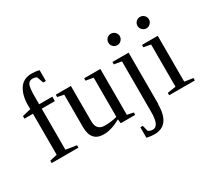

<svg xmlns="http://www.w3.org/2000/svg" viewBox="-163 -1016 1714 1541"><g transform="rotate(-30 693.5 -245.0)"><path d="M110 -493 109 -492Q109 -588 146.5 -645.5Q184 -703 262 -703Q300 -703 331 -694V-594H307L285 -654Q269 -664 246 -664Q215 -664 203 -637Q191 -610 191 -535V-459H313V-418H191V-38L290 -22V0H42V-22L110 -38V-418H31V-442L110 -461Z M678 -37H676Q591 10 521 10Q404 10 404 -125V-425L345 -437V-459H485V-131Q485 -47 563 -47Q625 -47 677 -62V-425L608 -437V-459H758V-34L816 -22V0H682Z M972 -662Q993 -662 1009 -646.5Q1025 -631 1025 -609Q1025 -588 1009.5 -572Q994 -556 972 -556Q950 -556 934.5 -571.5Q919 -587 919 -609Q919 -631 934.5 -646.5Q950 -662 972 -662ZM1020 19H1018Q1018 213 873 213Q843 213 802 204V107H825L838 160Q855 174 880 174Q909 174 924 143Q939 112 939 44V-425L870 -437V-459H1020Z M1295 -609Q1295 -588 1279.5 -572Q1264 -556 1242 -556Q1221 -556 1205 -571.5Q1189 -587 1189 -609Q1189 -631 1204.5 -646.5Q1220 -662 1242 -662Q1264 -662 1279.5 -646.5Q1295 -631 1295 -609ZM1290 -34 1369 -22V0H1131V-22L1209 -34V-425L1144 -437V-459H1290Z"/></g></svg>

Font: Libra Serif Modern
Style: Regular
Weight: 400
Designer: Stefan Peev, Context Ltd
Foundry: Stefan Peev, Context Ltd
Version: Version 1.000